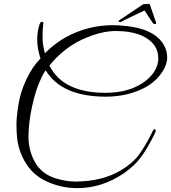

<svg xmlns="http://www.w3.org/2000/svg" viewBox="-20 -870 883 991"><path d="M786 -752Q787 -746 781 -746Q772 -746 768 -752L726 -816L615 -763Q606 -754 593 -758Q591 -762 592 -763L719 -848Q752 -852 753 -848ZM527 -371Q298 -371 216 -507Q204 -494 182.5 -443.5Q161 -393 145 -318Q127 -235 127 -164Q127 -93 161 -32Q196 29 269 51Q323 67 367 67Q507 67 604 9Q662 -25 696 -70Q730 -115 768 -193Q774 -206 780.5 -202Q787 -198 780 -183Q743 -107 709 -61Q678 -17 621 23Q508 101 379 101Q300 101 229 70Q157 40 116 -23.5Q75 -87 68 -162Q65 -190 65 -228Q65 -266 75 -329Q80 -361 90 -393.5Q100 -426 116 -460Q147 -526 189 -568Q172 -620 172 -664.5Q172 -709 185 -747Q190 -758 198 -758Q205 -757 203.5 -746.5Q202 -736 200.5 -716Q199 -696 200 -665.5Q201 -635 212 -595Q290 -675 396 -712Q476 -740 564 -740Q591 -740 618 -737Q775 -724 825 -639Q843 -608 843 -573Q843 -538 817 -498Q765 -417 642 -385Q586 -371 527 -371ZM235 -532Q305 -391 525 -391Q656 -391 736 -456Q797 -507 797 -569Q797 -648 710 -687Q655 -710 577 -710Q500 -710 404 -666Q309 -622 235 -532Z"/></svg>

Font: #9Slide05 Great Vibes
Style: Regular
Weight: 400
Designer: Robert E. Leuschke
Foundry: Robert E. Leuschke
Version: Version 1.001